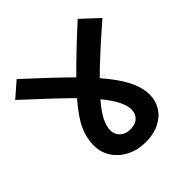

<svg xmlns="http://www.w3.org/2000/svg" viewBox="-197 -870 974 974"><g transform="rotate(-45 289.5 -383.0)"><path d="M367.2 -433.1Q428.2 -363.3 458 -305.2Q487.8 -247.1 487.8 -194.8Q487.8 -150.9 465.8 -115.5Q443.8 -80.1 402.3 -59.1Q360.8 -38.1 304.2 -38.1Q247.1 -38.1 201.4 -61Q155.8 -84 129.9 -124Q104 -164.1 104 -212.9Q104 -267.1 127.9 -319.1Q151.9 -371.1 213.9 -442.9Q145 -512.7 -14.2 -658.2L65.9 -728Q210 -596.2 286.1 -520Q371.1 -606.9 501 -725.1L592.8 -639.2Q453.1 -519 367.2 -433.1ZM369.1 -208Q369.1 -264.2 293.9 -355Q252 -306.2 234.9 -271.5Q217.8 -236.8 217.8 -208Q217.8 -178.2 238.8 -158.7Q259.8 -139.2 293 -139.2Q330.1 -139.2 349.6 -158Q369.1 -176.8 369.1 -208Z"/></g></svg>

Font: Kadwa
Style: Regular
Weight: 400
Designer: Sol Matas
Foundry: Sol Matas
Version: Version 1.000;PS 001.000;hotconv 1.0.70;makeotf.lib2.5.58329